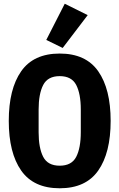

<svg xmlns="http://www.w3.org/2000/svg" viewBox="-20 -997 640 1029"><path d="M300 12Q160 12 93.5 -83Q27 -178 27 -349Q27 -520 93.5 -615Q160 -710 300 -710Q440 -710 506.5 -615Q573 -520 573 -349Q573 -178 506.5 -83Q440 12 300 12ZM300 -109Q364 -109 388.5 -156.5Q413 -204 413 -289V-410Q413 -494 388.5 -541.5Q364 -589 300 -589Q236 -589 211.5 -541.5Q187 -494 187 -410V-288Q187 -204 211.5 -156.5Q236 -109 300 -109ZM316 -740 228 -783 327 -977 450 -916Z"/></svg>

Font: Lilex
Style: Regular
Weight: 400
Monospace: yes
Designer: Mike Abbink, Paul van der Laan, Pieter van Rosmalen, Mikhael Khrustik
Foundry: Mikhael Khrustik
Version: Version 2.510